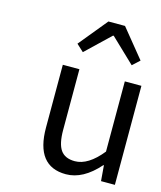

<svg xmlns="http://www.w3.org/2000/svg" viewBox="-123 -916 853 1017"><g transform="rotate(15 303.5 -407.0)"><path d="M170 -199V-543H261V-210Q261 -134 285 -100Q309 -66 363 -66Q436 -66 510 -158V-543H601V0H525L518 -85H515Q429 13 335 13Q170 13 170 -199ZM216 -671 344 -827H435L562 -671L523 -635L391 -761H387L255 -635Z"/></g></svg>

Font: Source Han Sans Regular
Style: Regular
Weight: 400
Designer: Ryoko NISHIZUKA  (kana & ideographs); Paul D. Hunt (Latin, Greek & Cyrillic); Wenlong ZHANG  (bopomofo); Sandoll Communi
Foundry: Adobe Systems Incorporated
Version: Version 1.00 January 18, 2024, initial release